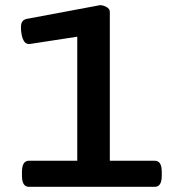

<svg xmlns="http://www.w3.org/2000/svg" viewBox="-20 -723 682 743"><path d="M92 0Q65 0 65 -43V-58Q65 -101 92 -101H279V-581L97 -553Q82 -551 74.5 -561.5Q67 -572 64 -587.5Q61 -603 61 -615Q61 -633 67 -640.5Q73 -648 84 -650L367 -703Q379 -703 392 -696Q405 -689 405 -677V-101H579Q606 -101 606 -58V-43Q606 0 579 0Z"/></svg>

Font: Asap Expanded SemiBold
Style: Regular
Weight: 600
Width: 7
Designer: Pablo Cosgaya
Foundry: Omnibus-Type
Version: Version 3.001; ttfautohint (v1.8.4.7-5d5b)